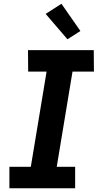

<svg xmlns="http://www.w3.org/2000/svg" viewBox="-20 -1002 540 1022"><path d="M30 0V-114H144L228 -621H130L129 -735H479L480 -621H366L282 -114H380V0ZM339 -793 223 -928 307 -982 408 -837Z"/></svg>

Font: Iosevka Curly Heavy
Style: Italic
Weight: 900
Italic angle: -9°
Monospace: yes
Designer: Belleve Invis
Foundry: Belleve Invis
Version: Version 22.1.2; ttfautohint (v1.8.4)